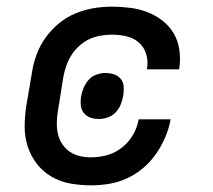

<svg xmlns="http://www.w3.org/2000/svg" viewBox="-20 -548 640 576"><path d="M253 8Q221 8 190.5 2.5Q160 -3 134.5 -18Q109 -33 91 -56Q73 -79 63.5 -107.5Q54 -136 54 -167.5Q54 -199 59 -231L76 -331Q80 -358 90 -385Q100 -412 117 -435.5Q134 -459 157 -478Q180 -497 207 -508Q234 -519 261 -523.5Q288 -528 316 -528Q343 -528 370.5 -524.5Q398 -521 422.5 -511.5Q447 -502 467.5 -486Q488 -470 501 -448Q514 -426 518 -399Q522 -372 518 -344L517 -340H421V-342Q425 -365 418.5 -386Q412 -407 396.5 -420.5Q381 -434 359.5 -439Q338 -444 315 -444Q299 -444 281.5 -441Q264 -438 248 -430.5Q232 -423 218 -410.5Q204 -398 194.5 -383Q185 -368 179 -351Q173 -334 170 -317L154 -217Q151 -200 150.5 -182Q150 -164 153.5 -147.5Q157 -131 166 -117Q175 -103 188.5 -93.5Q202 -84 218.5 -80Q235 -76 253 -76Q277 -76 301 -82.5Q325 -89 345.5 -105Q366 -121 379 -143.5Q392 -166 396 -190H492Q487 -163 476 -137Q465 -111 448.5 -87Q432 -63 409.5 -44Q387 -25 361 -13Q335 -1 307.5 3.5Q280 8 253 8ZM277 -191Q263 -191 251.5 -195Q240 -199 232 -208.5Q224 -218 222.5 -231Q221 -244 223 -257Q225 -270 230.5 -283.5Q236 -297 245.5 -308Q255 -319 269 -324Q283 -329 296 -329Q310 -329 322 -325Q334 -321 342 -311.5Q350 -302 351 -289Q352 -276 350 -263Q348 -250 343 -236.5Q338 -223 328 -212Q318 -201 304 -196Q290 -191 277 -191Z"/></svg>

Font: Iosevka Custom Medium Oblique
Style: Regular
Weight: 500
Italic angle: -9°
Designer: Belleve Invis
Foundry: Belleve Invis
Version: Version 27.0.1